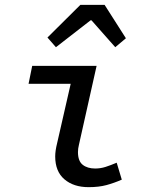

<svg xmlns="http://www.w3.org/2000/svg" viewBox="-20 -761 640 793"><path d="M346 12Q284 12 246 -20.5Q208 -53 208 -115Q208 -138 216 -170L272 -415H98L113 -489H379L306 -163Q304 -155 303 -147.5Q302 -140 302 -133Q302 -96 321.5 -80.5Q341 -65 373 -65Q395 -65 415.5 -71.5Q436 -78 462 -89L483 -19Q451 -5 419.5 3.5Q388 12 346 12ZM211 -566 176 -606 312 -741H412L500 -603L456 -566L358 -677H354Z"/></svg>

Font: Source Code Pro Medium
Style: Italic
Weight: 500
Italic angle: -11°
Monospace: yes
Designer: Paul D. Hunt, Teo Tuominen
Foundry: Adobe Systems Incorporated
Version: Version 1.050;PS 1.000;hotconv 16.6.51;makeotf.lib2.5.65220